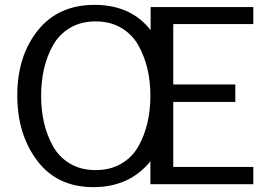

<svg xmlns="http://www.w3.org/2000/svg" viewBox="-20 -757 1088 789"><path d="M599 -633V-728H1021V-658H692V-410H947V-338H692V-71H1021V0H598V-94Q512 12 363.5 12Q215 12 133 -96.5Q51 -205 51 -365.5Q51 -526 135 -631.5Q219 -737 368.5 -737Q518 -737 599 -633ZM550 -158Q598 -245 598 -364Q598 -482 549 -570Q524 -615 479 -642Q434 -669 373 -669Q312 -669 267 -642Q222 -615 197 -569.5Q172 -524 160.5 -472.5Q149 -421 149 -363.5Q149 -306 160.5 -254.5Q172 -203 197 -157.5Q222 -112 267 -85Q312 -58 373 -58Q434 -58 479.5 -85Q525 -112 550 -158Z"/></svg>

Font: Rosario
Style: Regular
Weight: 400
Designer: Hector Gatti
Foundry: Omnibus-Type
Version: Version 1.002